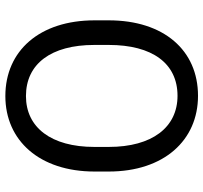

<svg xmlns="http://www.w3.org/2000/svg" viewBox="-41 -720 770 728"><g transform="rotate(-90 344.0 -356.0)"><path d="M630.9 -382.3C630.9 -590.8 515.6 -720.7 343.8 -720.7C174.8 -720.7 57.6 -590.8 57.6 -382.3V-328.6C57.6 -119.6 175.8 9.8 344.7 9.8C517.1 9.8 630.9 -119.6 630.9 -328.6ZM537.6 -328.6C537.6 -163.6 467.8 -67.9 344.7 -67.9C225.6 -67.9 150.9 -163.6 150.9 -328.6V-383.3C150.9 -546.9 224.6 -642.6 343.8 -642.6C465.8 -642.6 537.6 -547.4 537.6 -383.3Z"/></g></svg>

Font: Bert Sans
Style: Regular
Weight: 400
Designer: Christian Robertson (Google), Cristiano Sobral
Foundry: Google, Cristiano Sobral
Version: Version 3.101